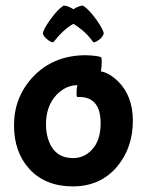

<svg xmlns="http://www.w3.org/2000/svg" viewBox="-20 -639 524 685"><path d="M85 -36Q30 -96 30 -192Q30 -291 96 -363Q169 -442 287 -442Q335 -440 341 -434Q343 -432 343 -420Q343 -402 340 -384Q367 -381 401 -349Q454 -297 454 -208Q454 -113 399 -46Q339 26 240 26Q142 26 85 -36ZM263 -293H255Q253 -297 253 -306Q253 -323 256 -335Q215 -335 182 -301Q144 -261 144 -195Q144 -160 156 -131Q179 -75 240 -75Q280 -75 307 -104Q339 -137 339 -199Q339 -293 263 -293ZM170 -488Q161 -488 148 -499Q135 -510 133 -519Q133 -532 160 -570Q188 -608 207 -619Q222 -619 242 -606Q262 -619 276 -619Q295 -608 323 -570Q350 -532 350 -519Q348 -510 336 -499Q322 -488 313 -488Q287 -526 242 -554Q208 -536 170 -488Z"/></svg>

Font: Bubblegum Sans
Style: Regular
Weight: 400
Designer: Angel Koziupa and Alejandro Paul
Foundry: Angel Koziupa and Alejandro Paul
Version: Version 1.001